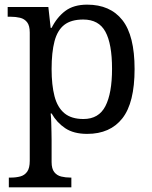

<svg xmlns="http://www.w3.org/2000/svg" viewBox="-20 -566 654 826"><path d="M18 240V198H26Q49 198 67.5 193Q86 188 97 172.5Q108 157 108 126V-426Q108 -456 96.5 -470.5Q85 -485 66.5 -489.5Q48 -494 26 -494H13V-536H188L198 -446H202Q225 -492 261 -519Q297 -546 355 -546Q454 -546 506.5 -479.5Q559 -413 559 -269Q559 -124 506.5 -57Q454 10 355 10Q297 10 260.5 -14.5Q224 -39 202 -78H198Q200 -59 200.5 -37.5Q201 -16 201.5 3Q202 22 202 35V131Q202 160 213.5 174.5Q225 189 243.5 193.5Q262 198 284 198H287V240ZM339 -54Q405 -54 433.5 -109.5Q462 -165 462 -270Q462 -377 433.5 -429.5Q405 -482 338 -482Q286 -482 256.5 -459Q227 -436 214.5 -388.5Q202 -341 202 -269Q202 -200 214.5 -152Q227 -104 257 -79Q287 -54 339 -54Z"/></svg>

Font: Noto Serif Tamil
Style: Italic
Weight: 400
Italic angle: -12°
Designer: Indian Type Foundry, Tom Grace, and the Monotype Design Team
Foundry: Monotype Imaging Inc.
Version: Version 2.003